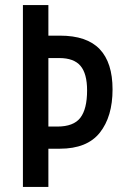

<svg xmlns="http://www.w3.org/2000/svg" viewBox="-20 -734 488 754"><path d="M422 -383Q422 -276 372 -213Q322 -150 215 -150H170V0H70V-714H170V-594H216Q321 -594 371.5 -541Q422 -488 422 -383ZM205 -237Q269 -237 295.5 -271.5Q322 -306 322 -379Q322 -445 296 -475.5Q270 -506 213 -506H170V-237Z"/></svg>

Font: Noto Sans Khmer UI ExtraCondensed Medium
Style: Regular
Weight: 500
Width: 2
Designer: Danh Hong and the Monotype Design Team
Foundry: Monotype Imaging Inc.
Version: Version 2.002; ttfautohint (v1.8.4.7-5d5b)